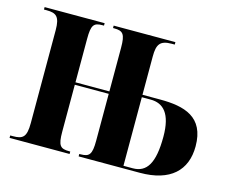

<svg xmlns="http://www.w3.org/2000/svg" viewBox="-81 -648 909 760"><g transform="rotate(15 373.5 -268.0)"><path d="M14 0H260V-10H256C219 -10 209 -20 209 -78V-270H348V-78C348 -21 338 -10 302 -10H297V0H548C672 0 734 -59 734 -158C734 -279 650 -301 550 -301H478V-458C478 -508 490 -526 538 -526H550V-536H297V-526H302C338 -526 348 -515 348 -459V-280H209V-458C209 -515 218 -526 254 -526H260V-536H14V-526H25C64 -526 80 -515 80 -459V-78C80 -20 65 -10 25 -10H14ZM516 -10H478V-291H514C567 -291 601 -256 601 -162C601 -53 573 -10 516 -10Z"/></g></svg>

Font: Noto Serif Display ExtraCondensed
Style: Bold
Weight: 700
Width: 2
Designer: Monotype Design Team
Foundry: Monotype Imaging Inc.
Version: Version 2.009